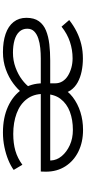

<svg xmlns="http://www.w3.org/2000/svg" viewBox="340 -914 584 1304"><g transform="rotate(90 632.0 -262.0)"><path d="M334 10Q263 10 210.5 -8Q158 -26 129.5 -62Q101 -98 101 -149Q101 -202 124 -234Q147 -266 187.5 -282.5Q228 -299 280.5 -305Q333 -311 390 -311H1088L1070 -293V-316Q1068 -356 1040 -389.5Q1012 -423 966 -444Q920 -465 862 -465Q794 -465 739 -444.5Q684 -424 651 -380.5Q618 -337 618 -264Q618 -198 653 -152Q688 -106 750 -83Q812 -60 889 -60Q954 -60 1004 -74.5Q1054 -89 1099 -122L1134 -63Q1107 -43 1067 -26.5Q1027 -10 979 0Q931 10 880 10Q779 10 703.5 -24.5Q628 -59 587 -120Q546 -181 546 -259Q546 -327 570.5 -378.5Q595 -430 639.5 -464Q684 -498 741 -516Q798 -534 862 -534Q945 -534 1009 -502.5Q1073 -471 1109.5 -414Q1146 -357 1146 -282L1145 -247H377Q342 -247 306.5 -243.5Q271 -240 241 -230Q211 -220 193 -202Q175 -184 175 -155Q175 -123 195.5 -101Q216 -79 253 -68.5Q290 -58 338 -58Q391 -58 438.5 -75.5Q486 -93 521 -119.5Q556 -146 574 -172L610 -120Q587 -90 546 -59.5Q505 -29 451 -9.5Q397 10 334 10ZM546 -274V-344Q546 -372 532.5 -394Q519 -416 495 -431Q471 -446 440.5 -454.5Q410 -463 376 -463Q319 -463 264.5 -445Q210 -427 161 -388L116 -440Q154 -470 195 -490.5Q236 -511 281 -522Q326 -533 378 -533Q422 -533 464 -524.5Q506 -516 539.5 -497.5Q573 -479 593.5 -449.5Q614 -420 614 -376V-276Z"/></g></svg>

Font: Lexend Tera Light
Style: Regular
Weight: 300
Designer: Bonnie Shaver-Troup, Thomas Jockin
Foundry: Lexend
Version: Version 1.007